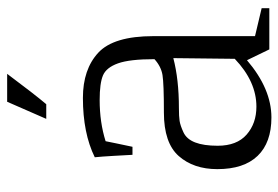

<svg xmlns="http://www.w3.org/2000/svg" viewBox="-144 -648 797 550"><g transform="rotate(-90 255.0 -372.5)"><path d="M362 -99 364 -275Q303 -259 221 -259Q197 -259 184 -257Q171 -255 151.5 -246Q132 -237 122.5 -212.5Q113 -188 113 -148Q113 -93 145 -65Q177 -37 225 -37Q297 -37 362 -99ZM389 0 358 -64Q276 6 194 6Q122 6 84 -33.5Q46 -73 46 -149Q46 -217 83.5 -259.5Q121 -302 208 -302Q291 -302 315.5 -306Q340 -310 361 -329Q361 -400 349 -433.5Q337 -467 314.5 -476.5Q292 -486 244 -486Q180 -486 126 -469Q126 -468 120 -439.5Q114 -411 110 -392H87Q86 -411 84 -446Q82 -481 80 -500Q149 -534 250 -534Q332 -534 379.5 -490Q427 -446 427 -332V-41L507 -22V0ZM239 -751H319Q260 -672 232 -639H190Q192 -644 239 -751Z"/></g></svg>

Font: Afta serif
Style: Regular
Weight: 400
Designer: parq.ink
Foundry: Oriol Esparraguera Font
Version: Version 1.000